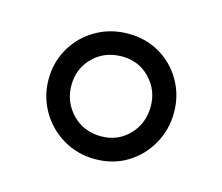

<svg xmlns="http://www.w3.org/2000/svg" viewBox="-55 -804 489 423"><g transform="rotate(15 189.5 -592.0)"><path d="M191 -449Q151 -449 118 -468.5Q85 -488 66 -521Q47 -554 47 -593Q47 -632 66 -664.5Q85 -697 118 -716Q151 -735 191 -735Q232 -735 264 -716Q296 -697 314.5 -664.5Q333 -632 333 -593Q333 -554 314.5 -521Q296 -488 264 -468.5Q232 -449 191 -449ZM191 -501Q229 -501 254.5 -527.5Q280 -554 280 -593Q280 -630 254.5 -656.5Q229 -683 191 -683Q151 -683 125 -657Q99 -631 99 -593Q99 -555 125 -528Q151 -501 191 -501Z"/></g></svg>

Font: Instrument Sans SemiCondensed Medium
Style: Regular
Weight: 500
Width: 4
Designer: Rodrigo Fuenzalida
Foundry: fragTYPE
Version: Version 1.000;gftools[0.9.28]